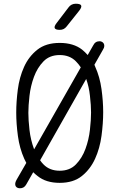

<svg xmlns="http://www.w3.org/2000/svg" viewBox="-20 -970 640 1029"><path d="M300 10Q226 10 181 -27Q169 -36 158 -47L121 18Q115 29 106.5 34Q98 39 87 39Q80 39 74 36.5Q68 34 64.5 28.5Q61 23 61.5 14.5Q62 6 68 -5L121 -97Q115 -108 110 -119Q85 -175 76 -241Q67 -307 67 -367Q67 -425 75.5 -490.5Q84 -556 109 -611.5Q134 -667 180 -703.5Q226 -740 300 -740Q374 -740 420 -704Q436 -691 450 -675L479 -726Q485 -738 493.5 -743.5Q502 -749 514 -749Q520 -749 526 -746Q532 -743 535.5 -737.5Q539 -732 539 -723.5Q539 -715 532 -704L486 -623L490 -613Q515 -558 524 -492.5Q533 -427 533 -369Q533 -309 524 -242Q515 -175 489.5 -119Q464 -63 418.5 -26.5Q373 10 300 10ZM163 -170 413 -609Q401 -627 387 -641Q354 -675 300 -675Q246 -675 213 -641Q180 -607 162 -558Q144 -509 138 -456Q132 -403 132 -365Q132 -327 138 -274Q144 -221 162 -172Q162 -171 163 -170ZM300 -55Q354 -55 387 -89Q420 -123 438 -172Q456 -221 462 -274.5Q468 -328 468 -367Q468 -405 462 -457Q457 -504 442 -547L195 -111Q203 -99 213 -89Q246 -55 300 -55ZM300 -810Q278 -810 273.5 -819Q269 -828 283 -846L347 -930Q354 -940 364 -945Q374 -950 386 -950Q411 -950 415 -940.5Q419 -931 404 -912L337 -828Q330 -819 321 -814.5Q312 -810 300 -810Z"/></svg>

Font: Maple Mono NL ExtraLight
Style: Regular
Weight: 275
Monospace: yes
Designer: subframe7536
Version: Version 7.000